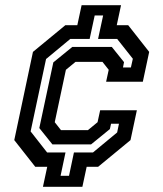

<svg xmlns="http://www.w3.org/2000/svg" viewBox="-20 -720 629 740"><path d="M145.5 0 162 -77H116L35 -180L107 -520L232 -623H278L294.5 -700H446.5L430 -623H474L555 -520L530.5 -405H389L399 -451L375 -481.5H271L234 -451L191 -249L215 -218.5H319L356 -249L366 -295H507.5L483 -180L358 -77H314L297.5 0ZM213.5 -42.5H246L265 -132.5H338.5L431.5 -209.5L438.5 -243H408L403.5 -222.5L331 -163.5H182L131.5 -226.5L185.5 -479.5L258.5 -539H411L458 -480.5L454 -460H484.5L492 -493.5L431.5 -570H358L377.5 -660.5H345L325.5 -570H251L157.5 -492.5L98 -213.5L161.5 -132.5H232.5Z"/></svg>

Font: Tourney SemiBold
Style: Italic
Weight: 600
Italic angle: -12°
Version: Version 1.015